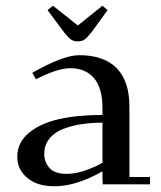

<svg xmlns="http://www.w3.org/2000/svg" viewBox="-20 -651 570 678"><path d="M41 -97.2Q41 -147.5 81.5 -181.4Q122.1 -215.3 188 -230.2Q253.9 -245.1 341.8 -245.1V-270Q341.8 -339.8 312 -375Q282.2 -410.2 228 -410.2Q183.1 -410.2 106.9 -371.1L94.2 -394Q203.1 -456.1 259.8 -456.1Q347.2 -456.1 392.1 -410.2Q437 -364.3 437 -274.9V-25.9H509.8V0H342.8L341.8 -23.9V-45.9Q249 6.8 171.9 6.8Q111.8 6.8 76.4 -22.7Q41 -52.2 41 -97.2ZM136.2 -106.9Q136.2 -79.6 154.3 -58.3Q172.4 -37.1 215.8 -37.1Q247.6 -37.1 282.7 -49.6Q317.9 -62 341.8 -76.2V-217.8Q302.2 -217.8 268.1 -212.6Q233.9 -207.5 202.9 -195.6Q171.9 -183.6 154.1 -160.9Q136.2 -138.2 136.2 -106.9ZM147.9 -615.2 167 -630.9 254.9 -561 341.8 -630.9 359.9 -615.2 303.2 -537.1Q288.1 -518.1 278.6 -511.5Q269 -504.9 254.9 -504.9Q240.2 -504.9 230.7 -511.5Q221.2 -518.1 206.1 -537.1Z"/></svg>

Font: Dehuti Alt
Style: Bold
Weight: 700
Version: Version 1.2